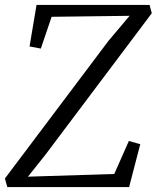

<svg xmlns="http://www.w3.org/2000/svg" viewBox="-25 -763 639 783"><path d="M5 0 -5 -35 417.5 -596.5 503.5 -698.5 185.5 -694.5 141.5 -565 95.5 -573.5 124 -743H585L594 -709L161 -133L89 -42.5L441 -53.5L500.5 -188L547 -175L501.5 0Z"/></svg>

Font: Merriweather 28pt Light
Style: Italic
Weight: 300
Italic angle: -7.8°
Version: Version 2.101